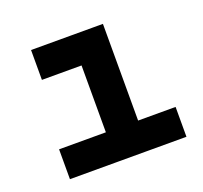

<svg xmlns="http://www.w3.org/2000/svg" viewBox="-97 -628 779 738"><g transform="rotate(-20 293.0 -259.0)"><path d="M261.2 0V-517.6H393.1V0ZM69.8 0V-122.1H271V0ZM383.3 0V-122.1H546.4V0ZM99.1 -395.5V-517.6H393.1V-395.5Z"/></g></svg>

Font: Cascadia Mono
Style: Regular
Weight: 400
Monospace: yes
Designer: Aaron Bell
Foundry: Saja Typeworks
Version: Version 2404.023